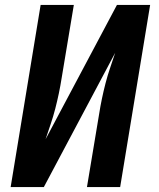

<svg xmlns="http://www.w3.org/2000/svg" viewBox="-20 -755 640 775"><path d="M23 0 144 -735H278L229 -441Q224 -409 217.5 -378Q211 -347 203 -316Q195 -285 184.5 -254Q174 -223 164 -193L452 -735H586L465 0H331L380 -294Q385 -326 391.5 -357Q398 -388 406 -419Q414 -450 424.5 -481Q435 -512 445 -542L157 0Z"/></svg>

Font: Iosevka Curly XBdExObl
Style: Regular
Weight: 800
Width: 7
Italic angle: -9°
Monospace: yes
Designer: Belleve Invis
Foundry: Belleve Invis
Version: Version 11.1.0; ttfautohint (v1.8.3)